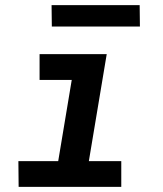

<svg xmlns="http://www.w3.org/2000/svg" viewBox="-20 -732 640 752"><path d="M455 0H53L52 -101H208L261 -419H135V-520H398L328 -101H455ZM528 -628H183L182 -712H527Z"/></svg>

Font: Iosevka Extended Oblique
Style: Bold
Weight: 700
Width: 7
Italic angle: -9°
Monospace: yes
Designer: Belleve Invis
Foundry: Belleve Invis
Version: Version 32.5.0; ttfautohint (v1.8.4)